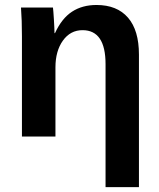

<svg xmlns="http://www.w3.org/2000/svg" viewBox="-20 -559 651 786"><path d="M412.1 207V-296.4Q412.1 -435.5 317.9 -435.5Q268.1 -435.5 237.5 -392.8Q207 -350.1 207 -283.2V0H69.8V-410.2Q69.8 -477.5 65.9 -528.3H196.8Q198.2 -519 200.7 -478.8Q203.1 -438.5 203.1 -423.3H205.1Q232.9 -483.9 274.9 -511.2Q316.9 -538.6 375 -538.6Q459 -538.6 503.9 -486.8Q548.8 -435.1 548.8 -335.4V207Z"/></svg>

Font: Arial
Style: Bold
Weight: 700
Designer: Steve Matteson
Foundry: Ascender Corporation
Version: Version 2.00.3